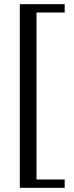

<svg xmlns="http://www.w3.org/2000/svg" viewBox="-20 -700 356 920"><path d="M75 200V-680H290V-640H155V160H290V200Z"/></svg>

Font: El Messiri
Style: Regular
Weight: 400
Designer: Mohamed Gaber
Foundry: Kief Type Foundry
Version: Version 2.020